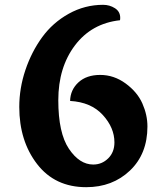

<svg xmlns="http://www.w3.org/2000/svg" viewBox="-20 -766 680 797"><path d="M60 -322Q60 -400 85.5 -475.5Q111 -551 155 -611.5Q199 -672 265.5 -709Q332 -746 408 -746Q435 -746 457 -732Q479 -718 479 -692Q479 -685 478 -682Q360 -669 291 -577.5Q222 -486 222 -350Q222 -214 266 -148.5Q310 -83 367 -83Q403 -83 429 -108.5Q455 -134 455 -175Q455 -236 406.5 -289Q358 -342 271 -347Q272 -393 305.5 -424Q339 -455 396 -455Q453 -455 501.5 -419.5Q550 -384 571 -336.5Q592 -289 592 -241Q592 -127 519.5 -58Q447 11 338 11Q208 11 134 -85Q60 -181 60 -322Z"/></svg>

Font: Laila
Style: Bold
Weight: 700
Designer: Hitesh Malaviya
Foundry: Indian Type Foundry
Version: Version 1.302;PS 1.0;hotconv 1.0.78;makeotf.lib2.5.61930; tt